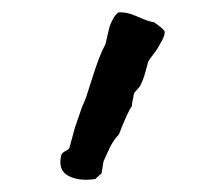

<svg xmlns="http://www.w3.org/2000/svg" viewBox="-20 -148 324 310"><path d="M101 58 112 26Q119 10 120 6Q123 -3 128.5 -20.5Q134 -38 139 -51.5Q144 -65 150 -76Q151 -79 153.5 -90.5Q156 -102 157.5 -106.5Q159 -111 162.5 -117.5Q166 -124 171 -128Q185 -129 202.5 -121Q220 -113 229 -112Q230 -111 237 -106Q244 -101 246 -97Q246 -90 241 -81.5Q236 -73 235 -71Q233 -67 227 -59.5Q221 -52 219 -48Q219 -47 215 -32.5Q211 -18 207 -11Q206 -8 201.5 -3.5Q197 1 196 4Q196 6 194.5 12.5Q193 19 193 23Q186 33 172 69Q167 74 162.5 81Q158 88 153.5 98.5Q149 109 147 113Q147 114 144 132Q142 133 134 141Q108 145 90.5 136Q73 127 79 102Q80 99 85.5 96Q91 93 92 91Z"/></svg>

Font: FuturaRenner
Style: Regular
Weight: 400
Designer: Bastien Sozeau
Foundry: NBR — Bastien Sozeau
Version: Version 2.001;PS 002.001;hotconv 1.0.88;makeotf.lib2.5.64775